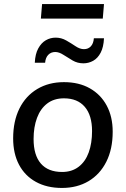

<svg xmlns="http://www.w3.org/2000/svg" viewBox="-20 -922 621 949"><path d="M286 7Q212 7 157.5 -23Q103 -53 74 -108Q45 -163 45 -238Q45 -323 76 -385.5Q107 -448 164 -482Q221 -516 296 -516Q370 -516 424 -485.5Q478 -455 507.5 -400Q537 -345 537 -271Q537 -185 505.5 -122.5Q474 -60 417.5 -26.5Q361 7 286 7ZM287 -72Q335 -72 368.5 -97.5Q402 -123 418.5 -168.5Q435 -214 435 -274Q435 -352 399 -394Q363 -436 296 -436Q247 -436 213.5 -410.5Q180 -385 163 -339.5Q146 -294 146 -235Q146 -155 182 -113.5Q218 -72 287 -72ZM152 -612Q154 -655 169 -682.5Q184 -710 206.5 -723Q229 -736 255 -736Q283 -736 307.5 -722Q332 -708 353.5 -693.5Q375 -679 395 -679Q416 -679 429 -693Q442 -707 444 -733H494Q492 -689 477.5 -661.5Q463 -634 440.5 -621.5Q418 -609 392 -609Q363 -609 339 -623Q315 -637 293.5 -651Q272 -665 253 -665Q232 -665 218.5 -651Q205 -637 203 -612ZM182 -830 188 -902H494L488 -830Z"/></svg>

Font: Muli SemiBold
Style: Italic
Weight: 600
Italic angle: -4.541°
Designer: Vernon Adams
Foundry: Vernon Adams
Version: Version 2.100; ttfautohint (v1.8.1.43-b0c9)